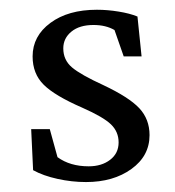

<svg xmlns="http://www.w3.org/2000/svg" viewBox="-20 -362 354 388"><path d="M153.8 5.9Q125 5.9 96.2 -0.5Q67.4 -6.8 46.9 -18.1L43 -101.1H80.6L96.2 -44.4Q121.6 -25.9 159.2 -25.9Q185.5 -25.9 202.6 -39.1Q219.7 -52.2 219.7 -74.2Q219.7 -95.7 204.3 -110.6Q189 -125.5 146 -144.5Q90.8 -168.5 68.4 -190.7Q45.9 -212.9 45.9 -248Q45.9 -289.1 81.8 -315.7Q117.7 -342.3 175.8 -342.3Q197.3 -342.3 219.7 -338.6Q242.2 -335 257.8 -328.6L266.1 -248H230L211.4 -301.3Q193.8 -311.5 168.9 -311.5Q140.6 -311.5 124.3 -298.1Q107.9 -284.7 107.9 -264.2Q107.9 -240.7 125.5 -225.8Q143.1 -210.9 189 -189.9Q240.7 -165.5 261.5 -143.3Q282.2 -121.1 282.2 -88.9Q282.2 -46.9 245.6 -20.5Q209 5.9 153.8 5.9Z"/></svg>

Font: Lateef Light
Style: Regular
Weight: 300
Designer: SIL International
Foundry: SIL International
Version: Version 4.200